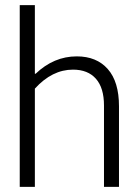

<svg xmlns="http://www.w3.org/2000/svg" viewBox="-20 -730 531 750"><path d="M57.1 0V-710H116.2V-441.9H119.1Q190.4 -509.8 279.8 -509.8Q357.4 -509.8 401.1 -460.2Q444.8 -410.6 444.8 -314.9V0H386.2V-317.9Q386.2 -386.7 354.7 -422.4Q323.2 -458 265.1 -458Q183.6 -458 116.2 -383.8V0Z"/></svg>

Font: LT Hoop Light
Style: Regular
Weight: 300
Designer: Daniel Lyons
Foundry: LyonsType
Version: Version 1.000